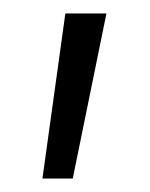

<svg xmlns="http://www.w3.org/2000/svg" viewBox="-20 -134 222 285"><path d="M43 131 77 -114H138L88 131Z"/></svg>

Font: Ysabeau Infant Semilight
Style: Regular
Weight: 300
Designer: Christian Thalmann (Catharsis Fonts)
Version: Version 0.003